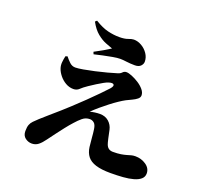

<svg xmlns="http://www.w3.org/2000/svg" viewBox="-146 -1009 1293 1223"><g transform="rotate(20 500.0 -397.5)"><path d="M211 -561Q225 -543 242 -527Q259 -511 281 -511Q299 -511 333.5 -517Q368 -523 408 -532Q448 -541 485.5 -551Q523 -561 548 -569Q565 -574 574.5 -584.5Q584 -595 599 -595Q613 -595 636.5 -585.5Q660 -576 683.5 -561Q707 -546 723 -527Q739 -508 739 -488Q739 -474 725.5 -463Q712 -452 692.5 -443Q673 -434 655 -425Q638 -416 614 -400Q590 -384 563.5 -363.5Q537 -343 511 -321Q485 -299 464 -278Q478 -282 496 -284.5Q514 -287 531 -287Q567 -287 591 -266Q615 -245 622 -213Q627 -188 633.5 -159Q640 -130 644 -120Q650 -104 661.5 -96Q673 -88 690 -88Q722 -88 743.5 -91.5Q765 -95 780 -99.5Q795 -104 807.5 -107.5Q820 -111 835 -111Q876 -111 908 -89Q940 -67 940 -32Q940 -9 923 6Q906 21 876 29.5Q846 38 806 41Q766 44 721 44Q660 44 621.5 32Q583 20 564 -4.5Q545 -29 540 -66Q536 -98 534 -127Q532 -156 528 -183Q524 -212 511 -223Q498 -234 482 -234Q454 -234 432.5 -216Q411 -198 391 -175Q371 -153 349 -125Q327 -97 306.5 -69.5Q286 -42 269 -19Q249 9 230 24Q211 39 186 39Q161 39 141 23.5Q121 8 121 -22Q121 -49 127 -65Q133 -81 145.5 -93.5Q158 -106 176 -123Q197 -142 228 -169Q259 -196 290.5 -223.5Q322 -251 344 -272Q381 -306 418.5 -342.5Q456 -379 487.5 -411Q519 -443 537 -463Q555 -484 547.5 -493Q540 -502 514 -494Q503 -491 484 -480.5Q465 -470 442.5 -456Q420 -442 398 -427Q370 -408 354.5 -393Q339 -378 316 -378Q288 -378 263 -392.5Q238 -407 220.5 -429Q203 -451 196 -472Q189 -492 191 -513.5Q193 -535 198 -557ZM299 -829 310 -839Q360 -808 400.5 -798.5Q441 -789 477 -789Q514 -789 536 -797.5Q558 -806 572 -806Q599 -806 625 -791Q651 -776 668 -751Q685 -726 685 -697Q685 -681 672 -667.5Q659 -654 633 -654Q602 -654 576 -657.5Q550 -661 532 -661Q513 -661 482 -655.5Q451 -650 418.5 -643Q386 -636 362 -630L356 -645Q387 -661 413.5 -676.5Q440 -692 460 -705Q440 -712 412 -723Q384 -734 354 -758.5Q324 -783 299 -829Z"/></g></svg>

Font: Early Summer Mincho Heavy
Style: Regular
Weight: 900
Designer: GuiWonder
Version: Version 1.002